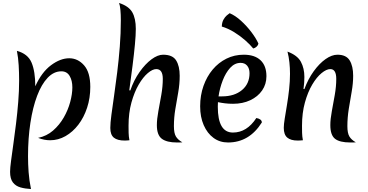

<svg xmlns="http://www.w3.org/2000/svg" viewBox="-20 -946 2480 1295"><path d="M218 -364Q261 -459 324 -506Q387 -553 447 -553Q505 -553 547 -505.5Q589 -458 589 -360Q589 -285 567.5 -219.5Q546 -154 508.5 -105Q471 -56 422 -28Q373 0 318 0Q278 0 237 -16Q295 -28 338 -65.5Q381 -103 410 -153.5Q439 -204 453.5 -258Q468 -312 468 -357Q468 -403 449.5 -434Q431 -465 394 -465Q343 -465 301.5 -421.5Q260 -378 230.5 -300Q201 -222 185 -117.5Q169 -13 169 108Q169 160 173 215.5Q177 271 189 329Q150 327 118 318Q86 309 67 284.5Q48 260 48 213Q48 188 54.5 139Q61 90 70 26Q79 -38 88 -111Q97 -184 103 -259Q109 -334 109 -402Q109 -455 106 -506Q103 -557 94 -603Q168 -583 193 -523.5Q218 -464 218 -364Z M1173 15Q1105 15 1071.5 -10Q1038 -35 1038 -102Q1038 -142 1048 -195.5Q1058 -249 1068 -306Q1078 -363 1078 -414Q1078 -480 1034 -480Q1009 -480 977 -453Q945 -426 915.5 -375.5Q886 -325 866.5 -254.5Q847 -184 847 -98Q847 -75 847.5 -50.5Q848 -26 853 0Q843 1 835 1.5Q827 2 821 2Q772 2 748 -17.5Q724 -37 724 -83Q724 -116 731.5 -172Q739 -228 749.5 -301Q760 -374 770.5 -458Q781 -542 788 -631.5Q795 -721 795 -809Q795 -850 792 -880.5Q789 -911 783 -926Q848 -905 872 -863.5Q896 -822 896 -751Q896 -710 890 -646Q884 -582 874 -503Q864 -424 852 -337L859 -336Q883 -406 921.5 -460.5Q960 -515 1002 -546Q1044 -577 1080 -577Q1144 -577 1168 -538.5Q1192 -500 1192 -435Q1192 -379 1182 -322.5Q1172 -266 1162.5 -209.5Q1153 -153 1153 -95Q1153 -48 1166.5 -25.5Q1180 -3 1210 14Q1200 15 1191 15Q1182 15 1173 15Z M1518 15Q1462 15 1420 -16Q1378 -47 1354 -102Q1330 -157 1330 -229Q1330 -303 1352.5 -366.5Q1375 -430 1414.5 -477Q1454 -524 1507.5 -550.5Q1561 -577 1624 -577Q1698 -577 1737.5 -539.5Q1777 -502 1777 -432Q1777 -378 1748 -336Q1719 -294 1668 -270Q1617 -246 1552 -246Q1524 -246 1498.5 -249Q1473 -252 1450 -257Q1449 -241 1449 -226Q1449 -52 1551 -52Q1645 -52 1709 -150Q1746 -143 1746 -120Q1661 15 1518 15ZM1603 -522Q1563 -522 1532.5 -488.5Q1502 -455 1482 -403Q1462 -351 1454 -296H1478Q1561 -296 1612 -338.5Q1663 -381 1663 -452Q1663 -484 1647 -503Q1631 -522 1603 -522ZM1723 -652Q1721 -641 1711 -631.5Q1701 -622 1688 -619Q1667 -645 1633.5 -674.5Q1600 -704 1559.5 -729Q1519 -754 1476 -767Q1477 -795 1487 -813Q1497 -831 1509 -841.5Q1521 -852 1529 -857Q1567 -841 1605.5 -806Q1644 -771 1675.5 -729.5Q1707 -688 1723 -652Z M2033 -345Q2058 -413 2096 -465.5Q2134 -518 2176 -547.5Q2218 -577 2256 -577Q2315 -577 2338.5 -538.5Q2362 -500 2362 -435Q2362 -384 2352 -327.5Q2342 -271 2332.5 -212Q2323 -153 2323 -95Q2323 -48 2336.5 -25.5Q2350 -3 2380 14Q2370 15 2361 15Q2352 15 2343 15Q2271 15 2239.5 -10Q2208 -35 2208 -102Q2208 -142 2218 -195.5Q2228 -249 2238 -306Q2248 -363 2248 -414Q2248 -480 2208 -480Q2182 -480 2149 -453Q2116 -426 2086 -375.5Q2056 -325 2036.5 -254.5Q2017 -184 2017 -98Q2017 -75 2017.5 -50.5Q2018 -26 2023 0Q2012 1 2003.5 1.5Q1995 2 1988 2Q1941 2 1917.5 -18Q1894 -38 1894 -84Q1894 -106 1900.5 -146.5Q1907 -187 1915.5 -238Q1924 -289 1930 -343.5Q1936 -398 1936 -448Q1936 -487 1932 -525Q1928 -563 1919 -598Q1986 -573 2009.5 -529Q2033 -485 2033 -427Q2033 -408 2031.5 -387.5Q2030 -367 2027 -346Z"/></svg>

Font: Merienda Medium
Style: Regular
Weight: 500
Designer: Eduardo Rodriguez Tunni
Foundry: Eduardo Rodriguez Tunni
Version: Version 2.001; ttfautohint (v1.8.4.7-5d5b)